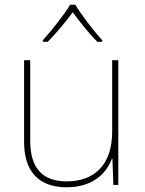

<svg xmlns="http://www.w3.org/2000/svg" viewBox="-20 -783 613 813"><path d="M299 -763H277C253 -722 198 -653 161 -612V-606H182C219 -643 260 -693 288 -731C316 -693 355 -643 392 -606H413V-612C376 -653 323 -722 299 -763ZM481 -528H455V-226C455 -82 377 -15 262 -15C163 -15 108 -68 108 -186V-528H82V-182C82 -57 144 10 262 10C374 10 431 -50 454 -111H456L460 0H481Z"/></svg>

Font: Noto Sans Ethiopic Thin
Style: Regular
Weight: 100
Designer: Monotype Design Team
Foundry: Monotype Imaging Inc.
Version: Version 2.102